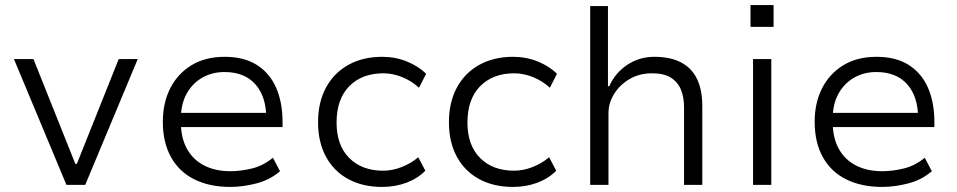

<svg xmlns="http://www.w3.org/2000/svg" viewBox="-20 -729 3774 757"><path d="M242 0 35 -496H112L277 -83H283L448 -496H523L316 0Z M888 8Q807 8 747 -21.5Q687 -51 654.5 -109Q622 -167 622 -249Q622 -323 651 -380.5Q680 -438 734.5 -471.5Q789 -505 866 -505Q943 -505 993.5 -472.5Q1044 -440 1069 -382.5Q1094 -325 1094 -248V-228H673V-284H1052L1030 -261Q1030 -348 987 -396.5Q944 -445 865 -445Q816 -445 777 -422.5Q738 -400 715.5 -359Q693 -318 693 -259V-249Q693 -186 717 -142.5Q741 -99 785 -76.5Q829 -54 888 -54Q928 -54 972.5 -64.5Q1017 -75 1056 -107L1084 -54Q1045 -20 991.5 -6Q938 8 888 8Z M1486 8Q1410 8 1353 -23Q1296 -54 1265 -111.5Q1234 -169 1234 -247Q1234 -326 1265.5 -384Q1297 -442 1354 -473.5Q1411 -505 1487 -505Q1539 -505 1584.5 -486.5Q1630 -468 1660 -438L1632 -383Q1603 -410 1565.5 -425Q1528 -440 1492 -440Q1407 -440 1357 -389Q1307 -338 1307 -246Q1307 -156 1357 -106Q1407 -56 1491 -56Q1527 -56 1564 -70.5Q1601 -85 1629 -109L1657 -56Q1628 -26 1583.5 -9Q1539 8 1486 8Z M2002 8Q1926 8 1869 -23Q1812 -54 1781 -111.5Q1750 -169 1750 -247Q1750 -326 1781.5 -384Q1813 -442 1870 -473.5Q1927 -505 2003 -505Q2055 -505 2100.5 -486.5Q2146 -468 2176 -438L2148 -383Q2119 -410 2081.5 -425Q2044 -440 2008 -440Q1923 -440 1873 -389Q1823 -338 1823 -246Q1823 -156 1873 -106Q1923 -56 2007 -56Q2043 -56 2080 -70.5Q2117 -85 2145 -109L2173 -56Q2144 -26 2099.5 -9Q2055 8 2002 8Z M2307 0V-705H2377V-389H2382Q2405 -441 2452.5 -473Q2500 -505 2560 -505Q2623 -505 2665 -483Q2707 -461 2728 -418Q2749 -375 2749 -310V0H2677V-306Q2677 -345 2665 -375Q2653 -405 2625.5 -422.5Q2598 -440 2551 -440Q2501 -440 2462.5 -417.5Q2424 -395 2401.5 -359Q2379 -323 2379 -282V0Z M2939 -623V-709H3030V-623ZM2949 0V-496H3021V0Z M3458 8Q3377 8 3317 -21.5Q3257 -51 3224.5 -109Q3192 -167 3192 -249Q3192 -323 3221 -380.5Q3250 -438 3304.5 -471.5Q3359 -505 3436 -505Q3513 -505 3563.5 -472.5Q3614 -440 3639 -382.5Q3664 -325 3664 -248V-228H3243V-284H3622L3600 -261Q3600 -348 3557 -396.5Q3514 -445 3435 -445Q3386 -445 3347 -422.5Q3308 -400 3285.5 -359Q3263 -318 3263 -259V-249Q3263 -186 3287 -142.5Q3311 -99 3355 -76.5Q3399 -54 3458 -54Q3498 -54 3542.5 -64.5Q3587 -75 3626 -107L3654 -54Q3615 -20 3561.5 -6Q3508 8 3458 8Z"/></svg>

Font: Nunito Sans 6pt Light
Style: Regular
Weight: 300
Version: Version 3.101;gftools[0.9.27]